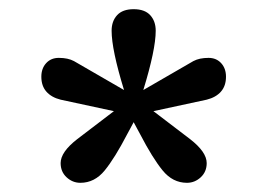

<svg xmlns="http://www.w3.org/2000/svg" viewBox="-20 -722 586 418"><path d="M112 -367Q112 -391 148 -419L228 -480L112 -505Q92 -510 81 -522.5Q70 -535 70 -555Q70 -573 80.5 -584.5Q91 -596 108 -596Q128 -596 141 -589L250 -526Q223 -614 223 -655Q223 -676 235 -689Q247 -702 271 -702Q295 -702 307 -689Q319 -676 319 -655Q319 -614 292 -526L401 -589Q414 -596 434 -596Q451 -596 461.5 -584.5Q472 -573 472 -555Q472 -535 461 -522.5Q450 -510 430 -505L314 -480L394 -419Q430 -391 430 -367Q430 -348 417 -336Q404 -324 387 -324Q356 -324 334 -351Q312 -378 285 -430Q282 -435 278.5 -442Q275 -449 271 -456Q267 -449 263.5 -442Q260 -435 257 -430Q230 -378 208 -351Q186 -324 155 -324Q138 -324 125 -336Q112 -348 112 -367Z"/></svg>

Font: Trirong ExtraBold
Style: Regular
Weight: 800
Designer: Katatrad Team
Foundry: CadsonDemak
Version: Version 1.001